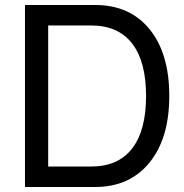

<svg xmlns="http://www.w3.org/2000/svg" viewBox="-20 -749 738 769"><path d="M173 -82H345Q453 -82 509 -154Q565 -226 565 -364.5Q565 -503 509 -575Q453 -647 345 -647H173ZM80 0V-729H361Q500 -729 579 -632Q658 -535 658 -365Q658 -195 578.5 -97.5Q499 0 361 0Z"/></svg>

Font: Autonym
Style: Regular
Weight: 500
Version: Version 1.0.20131126